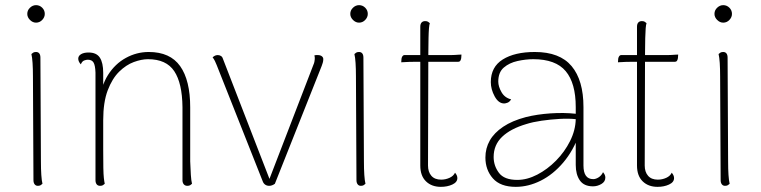

<svg xmlns="http://www.w3.org/2000/svg" viewBox="-20 -714 2958 746"><path d="M120 -626Q107 -626 96.5 -636.5Q86 -647 86 -660Q86 -674 96.5 -684Q107 -694 120 -694Q134 -694 144 -684Q154 -674 154 -660Q154 -647 144 -636.5Q134 -626 120 -626ZM139 -87Q139 -57 140.5 -34.5Q142 -12 145 0Q142 3 138 5.5Q134 8 127 8Q119 8 114.5 2Q110 -4 110 -14L108 -417Q108 -447 106.5 -469.5Q105 -492 102 -504Q105 -507 109 -509.5Q113 -512 120 -512Q128 -512 132.5 -506.5Q137 -501 137 -490Z M369 8Q360 8 355.5 2Q351 -4 351 -14V-432Q350 -460 343.5 -471Q337 -482 321 -482Q315 -482 307 -479Q299 -476 294 -464Q284 -475 284 -486Q284 -497 295 -503.5Q306 -510 324 -510Q355 -510 368 -490Q381 -470 381 -431V-327L368 -319Q372 -379 399.5 -422.5Q427 -466 469 -489Q511 -512 558 -512Q641 -512 680 -457Q719 -402 719 -297V-87Q720 -57 721.5 -34.5Q723 -12 726 0Q723 3 719 5.5Q715 8 708 8Q699 8 694 2Q689 -4 689 -14V-298Q688 -391 657 -437.5Q626 -484 555 -484Q530 -484 500 -473Q470 -462 443 -435.5Q416 -409 398.5 -363Q381 -317 381 -247Q381 -177 381 -132.5Q381 -88 381.5 -62Q382 -36 383.5 -22.5Q385 -9 387 0Q384 3 380 5.5Q376 8 369 8Z M1026 8Q1017 8 1010.5 3.5Q1004 -1 1001 -9L822 -461Q820 -467 815 -477Q810 -487 806 -491Q811 -496 816 -498Q821 -500 826 -500Q833 -500 838.5 -496.5Q844 -493 846 -486L1032 -6H1022L1198 -463Q1200 -467 1201.5 -473.5Q1203 -480 1203 -484Q1203 -487 1203 -491Q1203 -495 1201 -498Q1205 -500 1208 -500Q1211 -500 1215 -500Q1225 -500 1231 -495Q1237 -490 1236 -482Q1236 -477 1234 -470Q1232 -463 1230 -458L1048 0Q1037 8 1026 8Z M1375 -626Q1362 -626 1351.5 -636.5Q1341 -647 1341 -660Q1341 -674 1351.5 -684Q1362 -694 1375 -694Q1389 -694 1399 -684Q1409 -674 1409 -660Q1409 -647 1399 -636.5Q1389 -626 1375 -626ZM1394 -87Q1394 -57 1395.5 -34.5Q1397 -12 1400 0Q1397 3 1393 5.5Q1389 8 1382 8Q1374 8 1369.5 2Q1365 -4 1365 -14L1363 -417Q1363 -447 1361.5 -469.5Q1360 -492 1357 -504Q1360 -507 1364 -509.5Q1368 -512 1375 -512Q1383 -512 1387.5 -506.5Q1392 -501 1392 -490Z M1693 12Q1657 12 1635 -9.5Q1613 -31 1613 -71V-610Q1613 -621 1618 -626.5Q1623 -632 1632 -632Q1639 -632 1643 -629.5Q1647 -627 1650 -624Q1646 -613 1645 -565.5Q1644 -518 1644 -428L1643 -71Q1643 -46 1656 -31Q1669 -16 1694 -16Q1711 -16 1726.5 -23Q1742 -30 1748 -43Q1753 -37 1755 -32Q1757 -27 1757 -22Q1757 -6 1737.5 3Q1718 12 1693 12ZM1539 -472 1540 -486Q1541 -492 1544 -496Q1547 -500 1551 -500H1721Q1725 -500 1732 -500Q1739 -500 1747 -500.5Q1755 -501 1762 -501.5Q1769 -502 1773 -502L1772 -488Q1771 -482 1768.5 -478Q1766 -474 1761 -474H1599Q1589 -474 1569 -473.5Q1549 -473 1539 -472Z M2284 10Q2249 10 2233 -13Q2217 -36 2217 -73V-206L2231 -194Q2208 -129 2168.5 -82.5Q2129 -36 2081 -12Q2033 12 1984 12Q1924 12 1895 -21Q1866 -54 1866 -102Q1866 -138 1883 -168Q1900 -198 1935 -221.5Q1970 -245 2023 -259Q2067 -270 2119 -273.5Q2171 -277 2217 -272V-298Q2217 -391 2178 -437.5Q2139 -484 2052 -484Q2023 -484 1991 -477Q1959 -470 1937.5 -451.5Q1916 -433 1916 -397Q1916 -378 1928.5 -356Q1941 -334 1966 -328Q1960 -318 1952 -315Q1944 -312 1939 -312Q1917 -312 1902 -339.5Q1887 -367 1887 -395Q1887 -454 1933.5 -483Q1980 -512 2058 -512Q2155 -512 2201 -457Q2247 -402 2247 -298V-71Q2247 -18 2285 -18Q2295 -18 2306 -25Q2317 -32 2323 -45Q2328 -39 2330 -34Q2332 -29 2332 -24Q2332 -8 2316.5 1Q2301 10 2284 10ZM1990 -15Q2028 -15 2067.5 -35.5Q2107 -56 2140.5 -90Q2174 -124 2195 -166Q2216 -208 2217 -251Q2190 -254 2154.5 -252Q2119 -250 2084.5 -245Q2050 -240 2025 -232Q1964 -214 1931 -182.5Q1898 -151 1898 -104Q1898 -70 1918.5 -42.5Q1939 -15 1990 -15Z M2535 12Q2499 12 2477 -9.5Q2455 -31 2455 -71V-610Q2455 -621 2460 -626.5Q2465 -632 2474 -632Q2481 -632 2485 -629.5Q2489 -627 2492 -624Q2488 -613 2487 -565.5Q2486 -518 2486 -428L2485 -71Q2485 -46 2498 -31Q2511 -16 2536 -16Q2553 -16 2568.5 -23Q2584 -30 2590 -43Q2595 -37 2597 -32Q2599 -27 2599 -22Q2599 -6 2579.5 3Q2560 12 2535 12ZM2381 -472 2382 -486Q2383 -492 2386 -496Q2389 -500 2393 -500H2563Q2567 -500 2574 -500Q2581 -500 2589 -500.5Q2597 -501 2604 -501.5Q2611 -502 2615 -502L2614 -488Q2613 -482 2610.5 -478Q2608 -474 2603 -474H2441Q2431 -474 2411 -473.5Q2391 -473 2381 -472Z M2790 -626Q2777 -626 2766.5 -636.5Q2756 -647 2756 -660Q2756 -674 2766.5 -684Q2777 -694 2790 -694Q2804 -694 2814 -684Q2824 -674 2824 -660Q2824 -647 2814 -636.5Q2804 -626 2790 -626ZM2809 -87Q2809 -57 2810.5 -34.5Q2812 -12 2815 0Q2812 3 2808 5.5Q2804 8 2797 8Q2789 8 2784.5 2Q2780 -4 2780 -14L2778 -417Q2778 -447 2776.5 -469.5Q2775 -492 2772 -504Q2775 -507 2779 -509.5Q2783 -512 2790 -512Q2798 -512 2802.5 -506.5Q2807 -501 2807 -490Z"/></svg>

Font: Arima Thin Thin
Style: Regular
Weight: 250
Version: Version 1.100